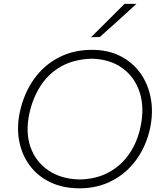

<svg xmlns="http://www.w3.org/2000/svg" viewBox="-20 -990 858 1019"><path d="M402.5 9.5Q314.5 9.5 247.5 -22.5Q180.5 -54.5 138.5 -110.8Q96.5 -167 82.2 -239.8Q68 -312.5 85 -394Q107 -495.5 160.2 -570Q213.5 -644.5 292 -685Q370.5 -725.5 468 -725.5Q554.5 -725.5 620 -691.8Q685.5 -658 726.2 -600Q767 -542 780.5 -467Q794 -392 776.5 -309.5Q756 -215 704.2 -143.2Q652.5 -71.5 575.2 -31Q498 9.5 402.5 9.5ZM403 -37.5Q493.5 -39.5 560 -76.8Q626.5 -114 668.2 -176.8Q710 -239.5 726 -318Q747.5 -419.5 721.2 -500.2Q695 -581 629.5 -628.5Q564 -676 467.5 -678.5Q375 -676 307.5 -639Q240 -602 197 -536.8Q154 -471.5 135.5 -386Q114.5 -285.5 142.5 -207.8Q170.5 -130 238 -84.8Q305.5 -39.5 403 -37.5ZM463 -792.5Q509 -838 552.5 -881.2Q596 -924.5 641 -969.5H704Q657.5 -926 608.2 -881.8Q559 -837.5 509.5 -793.5Z"/></svg>

Font: Commissioner Loud ExtraLight
Style: Italic
Weight: 200
Italic angle: -12°
Designer: Kostas Bartsokas
Foundry: Kostas Bartsokas
Version: Version 1.000; ttfautohint (v1.8.3)